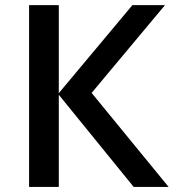

<svg xmlns="http://www.w3.org/2000/svg" viewBox="-20 -734 682 754"><path d="M642.1 0H504.9L210.9 -361.8V0H94.2V-713.9H210.9V-368.2L500 -713.9H627.9L339.8 -369.1Z"/></svg>

Font: JBL Sans
Style: Semibold
Weight: 600
Version: Version 1.10